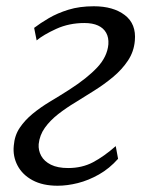

<svg xmlns="http://www.w3.org/2000/svg" viewBox="-20 -583 480 613"><path d="M164 10Q116.5 10 84 -7.5Q51.5 -25 36 -54.5Q20.5 -84 24 -118Q26.5 -150.5 43 -175Q59.5 -199.5 84.5 -220Q109.5 -240.5 140 -258.8Q170.5 -277 201 -296.5Q258.5 -333.5 290.5 -367.8Q322.5 -402 326 -441.5Q327.5 -463 319 -478.2Q310.5 -493.5 293 -501.5Q275.5 -509.5 249.5 -509.5Q200.5 -509.5 159.5 -490.8Q118.5 -472 97 -454L89 -494Q108.5 -509 135.8 -525Q163 -541 198.5 -552Q234 -563 279.5 -563Q341.5 -563 378.5 -534.8Q415.5 -506.5 410.5 -453Q407.5 -418 388.5 -389.5Q369.5 -361 341 -337.2Q312.5 -313.5 281 -293.8Q249.5 -274 220.5 -256Q192 -239 166 -218.8Q140 -198.5 123.2 -175Q106.5 -151.5 103.5 -123Q102 -103 111.5 -85.5Q121 -68 142.5 -57.2Q164 -46.5 197.5 -46.5Q242 -46.5 277 -65Q312 -83.5 349.5 -116.5L357 -76Q329.5 -45 296 -26Q262.5 -7 228.5 1.5Q194.5 10 164 10Z"/></svg>

Font: Merriweather 28pt Light
Style: Italic
Weight: 300
Italic angle: -7.8°
Version: Version 2.101